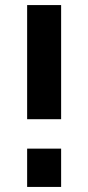

<svg xmlns="http://www.w3.org/2000/svg" viewBox="-20 -737 347 757"><path d="M221 -717H87V-267H221ZM221 -151H87V0H221Z"/></svg>

Font: RT Raleway Bold
Style: Regular
Weight: 400
Designer: Matt McInerney, Pablo Impallari, Rodrigo Fuenzalida — Edited by Milan Moffatt in April 2016
Foundry: Matt McInerney, Pablo Impallari, Rodrigo Fuenzalida — Edited by Milan Moffatt in April 2016
Version: Version 3.001